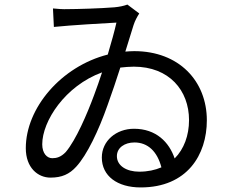

<svg xmlns="http://www.w3.org/2000/svg" viewBox="-20 -784 1040 841"><path d="M590 -32C534 -32 492 -58 492 -100C492 -137 526 -160 569 -160C628 -160 669 -120 687 -51C659 -39 627 -32 590 -32ZM392 -367C362 -286 313 -171 268 -118C247 -96 228 -91 209 -91C186 -91 165 -112 165 -152C165 -253 265 -408 427 -467C416 -433 404 -399 392 -367ZM565 -674C571 -693 581 -711 590 -725L538 -764C522 -758 503 -754 481 -752C422 -747 314 -744 276 -744C257 -743 232 -745 212 -747L216 -666C294 -674 434 -682 490 -685C482 -649 468 -599 452 -545C248 -493 93 -311 93 -135C93 -49 146 -6 201 -6C251 -6 284 -21 314 -54C361 -105 412 -212 451 -323C471 -378 490 -435 507 -488C526 -490 546 -492 566 -492C721 -492 808 -388 808 -258C808 -191 786 -131 745 -90C721 -161 664 -220 567 -220C489 -220 426 -167 426 -94C426 -13 494 37 596 37C800 37 886 -106 886 -257C886 -429 764 -560 568 -560C555 -560 542 -559 529 -558Z"/></svg>

Font: Source Han Sans CN Regular
Style: Regular
Weight: 400
Designer: Ryoko NISHIZUKA (kana & ideographs); Paul D. Hunt (Latin, Greek & Cyrillic); Wenlong ZHANG (bopomofo); Sandoll Communica
Foundry: Adobe Systems Incorporated
Version: Version 1.004;PS 1.004;hotconv 1.0.82;makeotf.lib2.5.63406